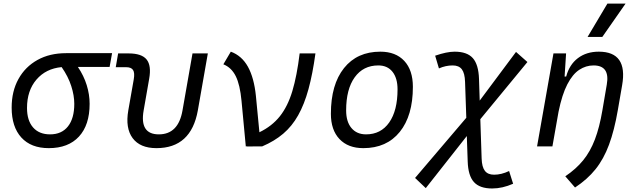

<svg xmlns="http://www.w3.org/2000/svg" viewBox="-20 -815 3556 1069"><path d="M251.5 9.8Q152.8 9.8 98.9 -49.3Q44.9 -108.4 44.9 -215.8Q44.9 -307.1 82.8 -375.2Q120.6 -443.4 188.7 -481.2Q256.8 -519 348.1 -519H604L590.3 -442.4H413.6Q446.8 -393.1 462.9 -340.8Q479 -288.6 479 -236.8Q479 -119.1 419.7 -54.7Q360.4 9.8 251.5 9.8ZM323.2 -441.4Q235.4 -433.1 182.9 -371.8Q130.4 -310.5 130.4 -213.9Q130.4 -144 164.1 -105.5Q197.8 -66.9 258.8 -66.9Q323.2 -66.9 358.4 -111.3Q393.6 -155.8 393.6 -236.8Q393.6 -283.2 376.7 -335.9Q359.9 -388.7 323.2 -441.4Z M851.1 9.8Q759.8 9.8 718.5 -45.9Q677.2 -101.6 694.3 -200.2L724.6 -372.6Q731 -409.2 720.9 -425Q710.9 -440.9 682.1 -440.9H624.5L637.7 -517.6H696.3Q769 -517.6 796.4 -483.6Q823.7 -449.7 810.5 -376L779.8 -200.2Q756.3 -66.9 864.3 -66.9Q973.1 -66.9 996.1 -200.2L1051.8 -517.6H1137.2L1081.5 -200.2Q1043.9 9.8 851.1 9.8Z M1348.6 0.5 1324.7 -253.4Q1316.4 -343.3 1292.5 -391.1Q1268.6 -439 1223.6 -457L1265.1 -527.3Q1326.2 -504.9 1360.4 -443.4Q1394.5 -381.8 1404.8 -281.2L1424.3 -78.6Q1494.1 -112.3 1538.1 -167.5Q1582 -222.7 1607.7 -307.9Q1633.3 -393.1 1648.4 -517.6H1736.3Q1720.7 -403.3 1697.5 -318.6Q1674.3 -233.9 1640.1 -173.1Q1606 -112.3 1556.9 -70.6Q1507.8 -28.8 1439.9 0L1352.5 0.5L1354 -1.5Z M2002.9 9.8Q1918 9.8 1870.1 -40.8Q1822.3 -91.3 1822.3 -181.2Q1822.3 -344.2 1895.3 -435.8Q1968.3 -527.3 2097.7 -527.3Q2183.1 -527.3 2231 -475.8Q2278.8 -424.3 2278.8 -331.5Q2278.8 -170.9 2205.8 -80.6Q2132.8 9.8 2002.9 9.8ZM2018.1 -66.9Q2100.6 -66.9 2147 -133.1Q2193.4 -199.2 2193.4 -317.4Q2193.4 -379.9 2165.3 -415.3Q2137.2 -450.7 2086.4 -450.7Q2002.4 -450.7 1954.8 -384.5Q1907.2 -318.4 1907.2 -200.2Q1907.2 -137.2 1936.8 -102.1Q1966.3 -66.9 2018.1 -66.9Z M2350.6 232.4 2291 175.8 2576.2 -159.2 2569.3 -358.9Q2567.9 -407.2 2551.5 -429Q2535.2 -450.7 2500.5 -450.7Q2461.4 -450.7 2423.8 -434.1L2402.8 -504.9Q2467.3 -527.3 2511.2 -527.3Q2580.6 -527.3 2612.5 -491.5Q2644.5 -455.6 2647 -375L2650.9 -254.9L2853 -525.9L2916.5 -469.7L2654.3 -151.4L2661.6 67.4Q2663.1 114.7 2679.7 136.2Q2696.3 157.7 2731 157.7Q2771.5 157.7 2814.5 137.2L2836.9 208Q2777.3 234.4 2720.2 234.4Q2650.9 234.4 2618.7 198.7Q2586.4 163.1 2584 83.5L2579.1 -57.6Z M2970.2 0 3061.5 -517.6H3131.8L3123.5 -388.7H3132.3Q3149.9 -455.1 3197.5 -491.2Q3245.1 -527.3 3314 -527.3Q3476.6 -527.3 3443.8 -340.3L3419.9 -202.1Q3400.4 -88.9 3370.8 -9.3Q3341.3 70.3 3295.7 127.2Q3250 184.1 3181.6 229L3127.4 166.5Q3187 126.5 3226.8 77.6Q3266.6 28.8 3292.2 -38.6Q3317.9 -106 3334 -201.2L3358.4 -344.2Q3377 -450.7 3284.7 -450.7Q3242.2 -450.7 3205.1 -426.3Q3168 -401.9 3138.7 -345.5Q3109.4 -289.1 3089.8 -192.9L3055.7 0ZM3251.5 -609.4 3361.8 -794.9H3462.9L3333.5 -609.4Z"/></svg>

Font: Cascadia Mono PL SemiLight
Style: Italic
Weight: 350
Italic angle: -10°
Monospace: yes
Designer: Aaron Bell
Foundry: Saja Typeworks
Version: Version 2404.023; ttfautohint (v1.8.4)